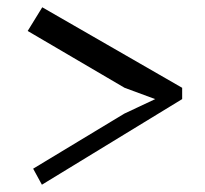

<svg xmlns="http://www.w3.org/2000/svg" viewBox="-20 -610 564 527"><path d="M480 -369V-338L95 -103L71 -147L321 -298L406 -338L322 -369L56 -525L96 -590Z"/></svg>

Font: PTSerifItalic
Style: Italic
Weight: 400
Italic angle: -12°
Designer: A.Korolkova, O.Umpeleva, V.Yefimov
Foundry: ParaType Ltd
Version: Version 1.000W OFL